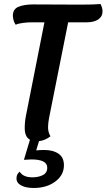

<svg xmlns="http://www.w3.org/2000/svg" viewBox="-20 -682 530 955"><path d="M490 -625Q490 -600 469 -585.5Q448 -571 411 -571H319L224 -95Q219 -68 219 -49Q219 -24 231 -4Q204 17 174 20L160 66Q180 64 200 64Q244 64 271 82.5Q298 101 298 140Q298 189 255 221Q212 253 148 253Q109 253 85.5 240.5Q62 228 62 205Q62 184 78 172Q95 200 141 200Q171 200 193 189Q215 178 215 152Q215 111 136 111Q125 111 99 113L129 13Q103 -1 103 -45Q103 -76 109 -106L201 -571H137Q117 -571 94 -568Q71 -565 58 -559Q52 -567 48 -579.5Q44 -592 44 -604Q44 -637 72.5 -648.5Q101 -660 146 -660L381 -659Q448 -659 480 -662Q490 -643 490 -625Z"/></svg>

Font: Sansita
Style: Italic
Weight: 400
Italic angle: -11°
Designer: Pablo Cosgaya
Foundry: Omnibus-Type
Version: Version 1.006